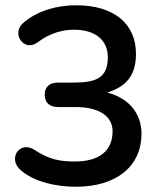

<svg xmlns="http://www.w3.org/2000/svg" viewBox="-20 -700 615 730"><path d="M269 10C423 10 518 -68 518 -192C518 -267 471 -327 388 -348C456 -370 497 -409 497 -495C497 -610 413 -680 270 -680C195 -680 124 -659 72 -616C18 -574 72 -500 123 -539C173 -577 223 -587 261 -587C342 -587 390 -548 390 -482C390 -398 337 -386 257 -386H201C168 -386 150 -369 150 -340C150 -310 168 -293 201 -293H267C359 -293 408 -257 408 -201C408 -127 358 -86 265 -86C209 -86 168 -93 113 -129C55 -169 6 -95 61 -51C114 -7 195 10 269 10Z"/></svg>

Font: SN Pro Medium
Style: Regular
Weight: 500
Designer: Tobias Whetton
Foundry: Supernotes
Version: Version 1.003;Glyphs 3.3 (3324)